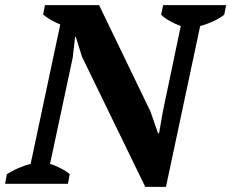

<svg xmlns="http://www.w3.org/2000/svg" viewBox="-44 -720 906 752"><path d="M595 -700H842L834 -662Q811 -645 787 -634.5Q763 -624 740 -618L606 12H525L277 -498L253 -575H250L241 -495L152 -78Q170 -73 192.5 -61.5Q215 -50 229 -38L222 0H-24L-17 -38Q28 -66 76 -78L192 -624Q175 -631 155.5 -642Q136 -653 125 -663L132 -700H344L545 -284L575 -198H579L594 -284L664 -618Q642 -626 621.5 -637.5Q601 -649 587 -662Z"/></svg>

Font: PTSerif
Style: Bold Italic
Weight: 700
Italic angle: -12°
Designer: A.Korolkova, O.Umpeleva, V.Yefimov
Foundry: ParaType Ltd
Version: Version 1.000W OFL; ttfautohint (v1.2) -l 8 -r 50 -G 200 -x 